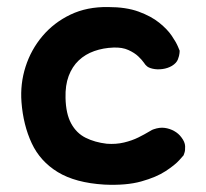

<svg xmlns="http://www.w3.org/2000/svg" viewBox="-20 -515 586 545"><path d="M276 9Q194 4 144 -26.5Q94 -57 70 -108.5Q46 -160 41 -225Q37 -277 52.5 -325.5Q68 -374 100.5 -412.5Q133 -451 180 -473.5Q227 -496 287 -495Q338 -495 373.5 -482Q409 -469 432 -450.5Q455 -432 467.5 -413.5Q480 -395 485 -383Q490 -371 490 -371Q490 -371 489.5 -364Q489 -357 485 -346.5Q481 -336 468 -328Q456 -321 441 -319Q426 -317 413 -320Q400 -323 395 -329Q394 -329 388.5 -337Q383 -345 372.5 -355Q362 -365 344.5 -373Q327 -381 302 -380Q273 -379 247.5 -370Q222 -361 203.5 -343.5Q185 -326 175 -299.5Q165 -273 166 -237Q167 -192 182 -164.5Q197 -137 223 -124Q249 -111 283 -107Q309 -105 332 -110.5Q355 -116 373 -125Q391 -134 402.5 -141Q414 -148 416 -148Q433 -154 447.5 -152Q462 -150 474.5 -143Q487 -136 495 -125Q505 -112 505.5 -100Q506 -88 503.5 -81Q501 -74 501 -74Q501 -74 489 -60.5Q477 -47 450.5 -29.5Q424 -12 381 0Q338 12 276 9Z"/></svg>

Font: Sour Gummy Medium
Style: Regular
Weight: 500
Designer: Stefie Justprince
Foundry: Eifetstype
Version: Version 1.000